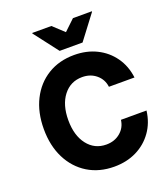

<svg xmlns="http://www.w3.org/2000/svg" viewBox="-160 -1003 987 1129"><g transform="rotate(-20 333.5 -439.0)"><path d="M360.8 13.3Q266.7 13.3 195.4 -30.4Q124.2 -74.2 84.6 -152.9Q45 -231.7 45 -335.8Q45 -440 84.6 -518.8Q124.2 -597.5 195.4 -641.2Q266.7 -685 360.8 -685Q438.3 -685 500 -654.6Q561.7 -624.2 601.2 -568.8Q640.8 -513.3 650 -439.2H490Q484.2 -486.7 448.3 -516.7Q412.5 -546.7 360.8 -546.7Q287.5 -546.7 242.9 -489.2Q198.3 -431.7 198.3 -335.8Q198.3 -240 242.9 -182.5Q287.5 -125 360.8 -125Q412.5 -125 448.3 -155Q484.2 -185 490 -232.5H650Q640.8 -158.3 601.2 -102.9Q561.7 -47.5 500 -17.1Q438.3 13.3 360.8 13.3ZM290 -736.7 174.2 -887.5V-890.8H294.2L362.5 -827.5L429.2 -890.8H547.5V-887.5L433.3 -736.7Z"/></g></svg>

Font: Funnel Sans ExtraBold
Style: Regular
Weight: 800
Version: Version 1.000; Beta; Release 5; Build 24; ttfautohint (v1.8.